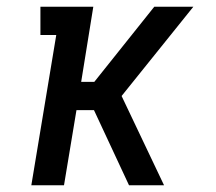

<svg xmlns="http://www.w3.org/2000/svg" viewBox="-20 -550 640 570"><path d="M73 0 147 -446H100V-530H257L221 -307H260L438 -530H554L341 -265L467 0H363L259 -223H207L170 0Z"/></svg>

Font: Iosevka Slab Medium Extended
Style: Italic
Weight: 500
Width: 7
Italic angle: -9°
Monospace: yes
Designer: Belleve Invis
Foundry: Belleve Invis
Version: Version 11.1.0; ttfautohint (v1.8.3)